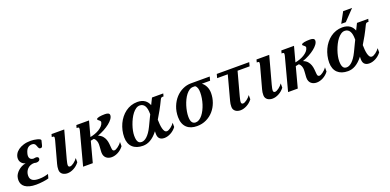

<svg xmlns="http://www.w3.org/2000/svg" viewBox="-7 -1553 4881 2402"><g transform="rotate(-20 2433.5 -352.5)"><path d="M305.7 -481.9Q275.9 -481.9 252.4 -462.6Q229 -443.4 216.3 -395.5Q211.4 -377.4 211.4 -362.8Q211.4 -346.2 216.8 -335.4Q222.2 -324.7 230.7 -318.4Q239.3 -312 249.3 -309.6Q259.3 -307.1 268.6 -307.1Q275.4 -308.6 283.4 -309.8Q291.5 -311 299.3 -311Q313 -311 323 -304.7Q333 -298.3 333 -286.1Q333 -275.4 328.6 -268.1Q324.2 -260.7 317.4 -256.3Q310.5 -252 302.2 -250Q293.9 -248 286.1 -248Q278.3 -248 270.5 -249.3Q262.7 -250.5 255.4 -252.9Q226.6 -252.9 203.4 -243.2Q180.2 -233.4 163.8 -216.3Q147.5 -199.2 138.4 -176.5Q129.4 -153.8 129.4 -127.4Q129.4 -103 138.4 -87.4Q147.5 -71.8 163.3 -62.3Q179.2 -52.7 200.7 -49.1Q222.2 -45.4 247.1 -45.4Q283.7 -45.4 314.7 -51.3Q345.7 -57.1 370.6 -65.4L356 -11.2Q343.3 -6.8 324 -2.9Q304.7 1 282 3.9Q259.3 6.8 235.1 8.8Q210.9 10.7 188.5 10.7Q137.7 10.7 101.1 1Q64.5 -8.8 41 -25.9Q17.6 -43 6.6 -66.9Q-4.4 -90.8 -4.4 -118.7Q-4.4 -141.1 2 -163.6Q6.3 -179.7 19 -199.2Q31.7 -218.8 51.3 -236.3Q70.8 -253.9 96.7 -267.6Q122.6 -281.2 153.8 -285.6Q139.6 -289.1 126.5 -296.4Q113.3 -303.7 103.3 -314.7Q93.3 -325.7 87.2 -340.3Q81.1 -355 81.1 -374Q81.1 -404.3 96.4 -432.4Q111.8 -460.4 141.1 -481.9Q170.4 -503.4 212.4 -516.4Q254.4 -529.3 308.1 -529.3Q326.7 -529.3 349.4 -526.4Q372.1 -523.4 391.8 -518.3Q411.6 -513.2 424.8 -506.1Q438 -499 438 -490.2Q438 -488.3 437.5 -486.8L424.3 -433.1Q420.4 -416 414.8 -407.7Q409.2 -399.4 394 -399.4Q382.3 -399.4 376.5 -405.5Q370.6 -411.6 366.7 -420.9Q362.8 -430.2 359.6 -440.7Q356.4 -451.2 350.6 -460.4Q344.7 -469.7 334.2 -475.8Q323.7 -481.9 305.7 -481.9Z M599.6 -433.6Q605 -454.1 605 -463.9Q605 -474.6 600.1 -478.3Q595.2 -481.9 586.4 -481.9H572.8L582.5 -518.6H752L653.8 -157.2Q645.5 -126.5 642.6 -109.6Q639.6 -92.8 639.6 -85.9Q639.6 -71.3 646 -64.9Q652.3 -58.6 662.6 -58.6Q673.8 -58.6 687.5 -65.2Q701.2 -71.8 715.3 -82.3Q729.5 -92.8 742.4 -106.2Q755.4 -119.6 765.1 -133.3V-77.1Q749 -55.7 729.5 -39.3Q710 -22.9 689 -12Q668 -1 646.5 4.9Q625 10.7 605 10.7Q587.4 10.7 570.3 6.1Q553.2 1.5 539.8 -8.3Q526.4 -18.1 518.3 -33.2Q510.3 -48.3 510.3 -68.8Q510.3 -89.8 512.7 -106.9Q515.1 -124 520.5 -143.6Z M929.7 -433.6Q932.1 -443.8 933.6 -451.4Q935.1 -459 935.1 -464.4Q935.1 -474.6 930.4 -478.3Q925.8 -481.9 917 -481.9H903.3L913.1 -518.6H1082L1027.8 -317.4Q1057.6 -322.8 1089.1 -333.7Q1120.6 -344.7 1147.2 -360.8Q1173.8 -377 1193.1 -397.7Q1212.4 -418.5 1217.8 -442.9Q1218.3 -444.8 1218.3 -448.7Q1218.3 -458 1212.6 -464.4Q1207 -470.7 1200.2 -475.8Q1193.4 -481 1187.7 -485.8Q1182.1 -490.7 1182.1 -497.6Q1182.6 -504.9 1192.6 -510Q1202.6 -515.1 1218.3 -518.3Q1233.9 -521.5 1253.4 -522.9Q1272.9 -524.4 1293 -524.4Q1303.7 -524.4 1314.7 -523.2Q1325.7 -522 1334.7 -518.3Q1343.8 -514.6 1349.4 -507.8Q1355 -501 1355 -489.7Q1355 -466.3 1336.2 -440.2Q1317.4 -414.1 1285.4 -388.7Q1253.4 -363.3 1211.2 -340.3Q1168.9 -317.4 1122.1 -300.8Q1158.7 -286.6 1178.7 -263.7Q1198.7 -240.7 1208.5 -212.6Q1218.3 -184.6 1220.9 -153.8Q1223.6 -123 1226.1 -93.8Q1227.5 -73.7 1234.6 -65.9Q1241.7 -58.1 1255.4 -58.1Q1262.7 -58.1 1274.7 -63.7Q1286.6 -69.3 1300.5 -79.1Q1314.5 -88.9 1328.6 -102.8Q1342.8 -116.7 1354 -133.3V-77.1Q1339.4 -56.6 1320.3 -40.3Q1301.3 -23.9 1280.3 -12.7Q1259.3 -1.5 1237.1 4.6Q1214.8 10.7 1193.8 10.7Q1173.3 10.7 1154.8 4.9Q1136.2 -1 1121.8 -13.2Q1107.4 -25.4 1099.1 -44.4Q1090.8 -63.5 1090.8 -89.8Q1090.8 -100.1 1091.8 -113Q1092.8 -126 1093.8 -140.1Q1094.7 -154.3 1095.7 -168.7Q1096.7 -183.1 1096.7 -195.8Q1096.7 -206.5 1094.7 -218.8Q1092.8 -231 1088.1 -242.7Q1083.5 -254.4 1076.2 -264.6Q1068.8 -274.9 1058.6 -281.2Q1037.1 -275.9 1016.1 -272.5L943.4 0H814.5Z M1952.6 -58.6Q1963.9 -58.6 1977.5 -65.2Q1991.2 -71.8 2005.4 -82.3Q2019.5 -92.8 2032.5 -106.2Q2045.4 -119.6 2055.2 -133.3V-77.1Q2039.1 -55.7 2019.5 -39.3Q2000 -22.9 1979 -12Q1958 -1 1936.5 4.9Q1915 10.7 1895 10.7Q1870.6 10.7 1854.2 3.9Q1837.9 -2.9 1828.1 -14.6Q1818.4 -26.4 1814.2 -42Q1810.1 -57.6 1810.1 -75.7Q1810.1 -83.5 1810.1 -92Q1810.1 -100.6 1811 -109.4Q1785.2 -76.2 1759.8 -53.2Q1734.4 -30.3 1709.5 -16.1Q1684.6 -2 1659.7 4.4Q1634.8 10.7 1610.4 10.7Q1566.9 10.7 1532.2 -1Q1497.6 -12.7 1473.4 -35.4Q1449.2 -58.1 1436.3 -91.8Q1423.3 -125.5 1423.3 -168.9Q1423.3 -214.4 1433.3 -259Q1443.4 -303.7 1461.9 -343.8Q1480.5 -383.8 1507.3 -417.7Q1534.2 -451.7 1567.9 -476.6Q1601.6 -501.5 1641.8 -515.4Q1682.1 -529.3 1727.1 -529.3Q1758.8 -529.3 1783.4 -522Q1808.1 -514.6 1826.4 -501.7Q1844.7 -488.8 1857.4 -470.9Q1870.1 -453.1 1877.9 -432.6Q1890.1 -457 1900.9 -479.2Q1911.6 -501.5 1920.4 -518.6H2070.3L2060.5 -481.9H2046.9Q2036.6 -481.9 2029.5 -476.8Q2022.5 -471.7 2015.1 -456.1Q1983.4 -389.6 1952.4 -333.7Q1921.4 -277.8 1893.6 -232.9Q1894 -201.2 1896.7 -170.2Q1899.4 -139.2 1905.8 -114.3Q1912.1 -89.4 1923.3 -74Q1934.6 -58.6 1952.6 -58.6ZM1827.6 -336.9Q1827.6 -370.1 1822.5 -396.5Q1817.4 -422.9 1806.6 -440.9Q1795.9 -459 1779.3 -468.5Q1762.7 -478 1740.2 -478Q1714.4 -478 1689.9 -461.4Q1665.5 -444.8 1644 -417.5Q1622.6 -390.1 1605 -355Q1587.4 -319.8 1574.5 -282.7Q1561.5 -245.6 1554.4 -209.5Q1547.4 -173.3 1547.4 -144.5Q1547.4 -112.8 1552.2 -92.5Q1557.1 -72.3 1565.7 -60.5Q1574.2 -48.8 1585.9 -44.4Q1597.7 -40 1611.8 -40Q1627.4 -40 1645.3 -48.1Q1663.1 -56.2 1681.9 -73.5Q1700.7 -90.8 1720 -118.2Q1739.3 -145.5 1758.3 -184.6Q1764.2 -196.3 1771.7 -212.2Q1779.3 -228 1788.1 -246.6Q1796.9 -265.1 1806.9 -285.9Q1816.9 -306.6 1827.6 -328.1Z M2565.4 -467.3Q2597.2 -444.8 2615.7 -405.8Q2634.3 -366.7 2634.3 -319.3Q2634.3 -254.9 2612.5 -195.3Q2590.8 -135.7 2551 -89.8Q2511.2 -43.9 2454.8 -16.6Q2398.4 10.7 2329.6 10.7Q2287.6 10.7 2253.2 -0.7Q2218.8 -12.2 2194.1 -35.6Q2169.4 -59.1 2156 -94.2Q2142.6 -129.4 2142.6 -176.3Q2142.6 -252.4 2167.5 -315.4Q2192.4 -378.4 2233.6 -423.6Q2274.9 -468.8 2328.4 -493.7Q2381.8 -518.6 2438.5 -518.6H2689L2675.3 -467.3ZM2509.3 -371.6Q2509.3 -386.7 2507.8 -401.4Q2506.3 -416 2502.2 -428.5Q2498 -440.9 2491.5 -450.9Q2484.9 -460.9 2474.6 -467.3H2447.3Q2421.4 -467.3 2397.7 -451.7Q2374 -436 2353.8 -409.9Q2333.5 -383.8 2317.1 -349.9Q2300.8 -315.9 2289.3 -279.3Q2277.8 -242.7 2271.5 -206.3Q2265.1 -169.9 2265.1 -138.7Q2265.1 -85.9 2281.5 -62.3Q2297.9 -38.6 2329.1 -38.6Q2354 -38.6 2377 -53.2Q2399.9 -67.9 2419.9 -92.8Q2439.9 -117.7 2456.5 -150.9Q2473.1 -184.1 2484.9 -220.9Q2496.6 -257.8 2502.9 -296.6Q2509.3 -335.4 2509.3 -371.6Z M2769 -467.3 2782.7 -518.6H3214.8L3201.2 -467.3H3041L2957 -157.2Q2948.7 -126.5 2945.8 -109.6Q2942.9 -92.8 2942.9 -85.9Q2942.9 -71.3 2949.2 -64.9Q2955.6 -58.6 2965.8 -58.6Q2977.1 -58.6 2990.7 -65.2Q3004.4 -71.8 3018.6 -82.3Q3032.7 -92.8 3045.7 -106.2Q3058.6 -119.6 3068.4 -133.3V-77.1Q3052.2 -55.7 3032.7 -39.3Q3013.2 -22.9 2992.2 -12Q2971.2 -1 2949.7 4.9Q2928.2 10.7 2908.2 10.7Q2890.6 10.7 2873.5 6.1Q2856.4 1.5 2843 -8.3Q2829.6 -18.1 2821.5 -33.2Q2813.5 -48.3 2813.5 -68.8Q2813.5 -89.8 2815.9 -106.9Q2818.4 -124 2823.7 -143.6L2910.6 -467.3Z M3328.6 -433.6Q3334 -454.1 3334 -463.9Q3334 -474.6 3329.1 -478.3Q3324.2 -481.9 3315.4 -481.9H3301.8L3311.5 -518.6H3481L3382.8 -157.2Q3374.5 -126.5 3371.6 -109.6Q3368.7 -92.8 3368.7 -85.9Q3368.7 -71.3 3375 -64.9Q3381.3 -58.6 3391.6 -58.6Q3402.8 -58.6 3416.5 -65.2Q3430.2 -71.8 3444.3 -82.3Q3458.5 -92.8 3471.4 -106.2Q3484.4 -119.6 3494.1 -133.3V-77.1Q3478 -55.7 3458.5 -39.3Q3439 -22.9 3418 -12Q3397 -1 3375.5 4.9Q3354 10.7 3334 10.7Q3316.4 10.7 3299.3 6.1Q3282.2 1.5 3268.8 -8.3Q3255.4 -18.1 3247.3 -33.2Q3239.3 -48.3 3239.3 -68.8Q3239.3 -89.8 3241.7 -106.9Q3244.1 -124 3249.5 -143.6Z M3658.7 -433.6Q3661.1 -443.8 3662.6 -451.4Q3664.1 -459 3664.1 -464.4Q3664.1 -474.6 3659.4 -478.3Q3654.8 -481.9 3646 -481.9H3632.3L3642.1 -518.6H3811L3756.8 -317.4Q3786.6 -322.8 3818.1 -333.7Q3849.6 -344.7 3876.2 -360.8Q3902.8 -377 3922.1 -397.7Q3941.4 -418.5 3946.8 -442.9Q3947.3 -444.8 3947.3 -448.7Q3947.3 -458 3941.7 -464.4Q3936 -470.7 3929.2 -475.8Q3922.4 -481 3916.7 -485.8Q3911.1 -490.7 3911.1 -497.6Q3911.6 -504.9 3921.6 -510Q3931.6 -515.1 3947.3 -518.3Q3962.9 -521.5 3982.4 -522.9Q4002 -524.4 4022 -524.4Q4032.7 -524.4 4043.7 -523.2Q4054.7 -522 4063.7 -518.3Q4072.8 -514.6 4078.4 -507.8Q4084 -501 4084 -489.7Q4084 -466.3 4065.2 -440.2Q4046.4 -414.1 4014.4 -388.7Q3982.4 -363.3 3940.2 -340.3Q3897.9 -317.4 3851.1 -300.8Q3887.7 -286.6 3907.7 -263.7Q3927.7 -240.7 3937.5 -212.6Q3947.3 -184.6 3950 -153.8Q3952.6 -123 3955.1 -93.8Q3956.5 -73.7 3963.6 -65.9Q3970.7 -58.1 3984.4 -58.1Q3991.7 -58.1 4003.7 -63.7Q4015.6 -69.3 4029.5 -79.1Q4043.5 -88.9 4057.6 -102.8Q4071.8 -116.7 4083 -133.3V-77.1Q4068.4 -56.6 4049.3 -40.3Q4030.3 -23.9 4009.3 -12.7Q3988.3 -1.5 3966.1 4.6Q3943.8 10.7 3922.9 10.7Q3902.3 10.7 3883.8 4.9Q3865.2 -1 3850.8 -13.2Q3836.4 -25.4 3828.1 -44.4Q3819.8 -63.5 3819.8 -89.8Q3819.8 -100.1 3820.8 -113Q3821.8 -126 3822.8 -140.1Q3823.7 -154.3 3824.7 -168.7Q3825.7 -183.1 3825.7 -195.8Q3825.7 -206.5 3823.7 -218.8Q3821.8 -231 3817.1 -242.7Q3812.5 -254.4 3805.2 -264.6Q3797.9 -274.9 3787.6 -281.2Q3766.1 -275.9 3745.1 -272.5L3672.4 0H3543.5Z M4681.6 -58.6Q4692.9 -58.6 4706.5 -65.2Q4720.2 -71.8 4734.4 -82.3Q4748.5 -92.8 4761.5 -106.2Q4774.4 -119.6 4784.2 -133.3V-77.1Q4768.1 -55.7 4748.5 -39.3Q4729 -22.9 4708 -12Q4687 -1 4665.5 4.9Q4644 10.7 4624 10.7Q4599.6 10.7 4583.3 3.9Q4566.9 -2.9 4557.1 -14.6Q4547.4 -26.4 4543.2 -42Q4539.1 -57.6 4539.1 -75.7Q4539.1 -83.5 4539.1 -92Q4539.1 -100.6 4540 -109.4Q4514.2 -76.2 4488.8 -53.2Q4463.4 -30.3 4438.5 -16.1Q4413.6 -2 4388.7 4.4Q4363.8 10.7 4339.4 10.7Q4295.9 10.7 4261.2 -1Q4226.6 -12.7 4202.4 -35.4Q4178.2 -58.1 4165.3 -91.8Q4152.3 -125.5 4152.3 -168.9Q4152.3 -214.4 4162.4 -259Q4172.4 -303.7 4190.9 -343.8Q4209.5 -383.8 4236.3 -417.7Q4263.2 -451.7 4296.9 -476.6Q4330.6 -501.5 4370.8 -515.4Q4411.1 -529.3 4456.1 -529.3Q4487.8 -529.3 4512.5 -522Q4537.1 -514.6 4555.4 -501.7Q4573.7 -488.8 4586.4 -470.9Q4599.1 -453.1 4606.9 -432.6Q4619.1 -457 4629.9 -479.2Q4640.6 -501.5 4649.4 -518.6H4799.3L4789.6 -481.9H4775.9Q4765.6 -481.9 4758.5 -476.8Q4751.5 -471.7 4744.1 -456.1Q4712.4 -389.6 4681.4 -333.7Q4650.4 -277.8 4622.6 -232.9Q4623 -201.2 4625.7 -170.2Q4628.4 -139.2 4634.8 -114.3Q4641.1 -89.4 4652.3 -74Q4663.6 -58.6 4681.6 -58.6ZM4556.6 -336.9Q4556.6 -370.1 4551.5 -396.5Q4546.4 -422.9 4535.6 -440.9Q4524.9 -459 4508.3 -468.5Q4491.7 -478 4469.2 -478Q4443.4 -478 4418.9 -461.4Q4394.5 -444.8 4373 -417.5Q4351.6 -390.1 4334 -355Q4316.4 -319.8 4303.5 -282.7Q4290.5 -245.6 4283.4 -209.5Q4276.4 -173.3 4276.4 -144.5Q4276.4 -112.8 4281.2 -92.5Q4286.1 -72.3 4294.7 -60.5Q4303.2 -48.8 4314.9 -44.4Q4326.7 -40 4340.8 -40Q4356.4 -40 4374.3 -48.1Q4392.1 -56.2 4410.9 -73.5Q4429.7 -90.8 4449 -118.2Q4468.3 -145.5 4487.3 -184.6Q4493.2 -196.3 4500.7 -212.2Q4508.3 -228 4517.1 -246.6Q4525.9 -265.1 4535.9 -285.9Q4545.9 -306.6 4556.6 -328.1ZM4537.1 -715.8H4655.8L4521 -574.7H4460Z"/></g></svg>

Font: Arian AMU Serif
Style: Bold Italic
Weight: 700
Italic angle: -15°
Designer: Ruben Hakobyan (Tarumian)
Foundry: Ruben Hakobyan (Tarumian)
Version: Version 1.002